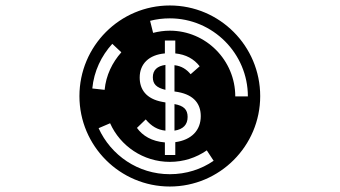

<svg xmlns="http://www.w3.org/2000/svg" viewBox="-20 -741 1240 701"><path d="M382 -291C419 -208 503 -150 600 -150C650 -150 696 -165 735 -192L760 -154C715 -123 660 -105 600 -105C484 -105 385 -174 340 -273ZM317 -418C323 -481 350 -537 390 -581L423 -550C390 -513 367 -466 362 -413ZM582 -175V-221C534 -225 501 -245 480 -274L512 -305C533 -280 555 -267 584 -264V-367L573 -369C513 -380 490 -415 490 -458C490 -508 524 -541 582 -546V-593H620V-546C659 -542 688 -526 709 -499L676 -470C661 -488 643 -500 617 -503V-407L630 -405C690 -394 713 -360 713 -317C713 -265 679 -230 620 -222V-175ZM528 -665C551 -671 575 -674 600 -674C757 -674 885 -546 885 -389H839C839 -521 732 -629 600 -629C579 -629 559 -626 539 -621ZM538 -459C538 -434 551 -421 584 -413V-504C554 -500 538 -485 538 -459ZM270 -390C270 -208 418 -60 600 -60C782 -60 930 -208 930 -390C930 -573 782 -721 600 -721C418 -721 270 -573 270 -390ZM665 -314C665 -341 651 -355 617 -361V-264C649 -269 665 -286 665 -314Z"/></svg>

Font: CryptoKit_GRILLE 1.4
Style: Regular
Weight: 400
Monospace: yes
Designer: Oceane Juvin
Foundry: http://www.head-geneve.ch
Version: Version 1.004